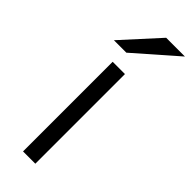

<svg xmlns="http://www.w3.org/2000/svg" viewBox="-246 -753 774 774"><g transform="rotate(45 141.0 -366.0)"><path d="M33 -576 175 -732H282L104 -576ZM91 0V-511H161V0Z"/></g></svg>

Font: Overpass Light
Style: Regular
Weight: 300
Designer: Delve Withrington, Thomas Jockin
Foundry: Delve Fonts
Version: Version 3.000;DELV;Overpass